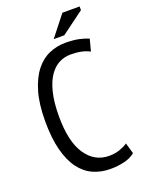

<svg xmlns="http://www.w3.org/2000/svg" viewBox="-163 -947 783 1037"><g transform="rotate(-20 229.0 -429.0)"><path d="M430 -27Q405 -6 367 3Q329 12 287 12Q234 12 189 -8Q144 -28 111.5 -71.5Q79 -115 61 -184Q43 -253 43 -350Q43 -450 63.5 -519Q84 -588 118 -631Q152 -674 196.5 -693Q241 -712 288 -712Q336 -712 367.5 -705Q399 -698 422 -688L404 -620Q384 -631 357 -637Q330 -643 295 -643Q260 -643 229 -627.5Q198 -612 174 -577.5Q150 -543 136 -487Q122 -431 122 -350Q122 -204 172 -130.5Q222 -57 305 -57Q339 -57 366 -66.5Q393 -76 412 -89ZM331 -870H430V-849L299 -752H238Z"/></g></svg>

Font: PT Sans Narrow
Style: Regular
Weight: 400
Width: 3
Designer: A.Korolkova, O.Umpeleva, V.Yefimov
Foundry: ParaType Ltd
Version: Version 2.003W OFL